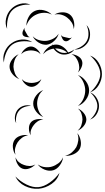

<svg xmlns="http://www.w3.org/2000/svg" viewBox="-59 -840 649 1185"><path d="M-35 -454Q-44 -487 -30 -520.5Q-16 -554 12 -573Q39 -593 75 -596Q111 -599 140 -580Q107 -588 73 -584.5Q39 -581 17 -565Q-5 -549 -19 -518.5Q-33 -488 -35 -454ZM207 -505Q216 -529 239 -547Q262 -565 287 -565Q312 -565 335 -547Q358 -529 366 -505Q350 -524 328.5 -532.5Q307 -541 287 -541Q267 -541 245 -532.5Q223 -524 207 -505ZM72 -505Q78 -523 95.5 -538Q113 -553 132 -553Q150 -553 167.5 -538Q185 -523 191 -505Q179 -519 163 -524Q147 -529 132 -529Q117 -529 100.5 -524Q84 -519 72 -505ZM382 -505Q401 -505 421 -494Q441 -483 447 -465Q453 -447 444.5 -426Q436 -405 422 -393Q431 -409 430 -426Q429 -443 424 -457Q419 -471 409.5 -484.5Q400 -498 382 -505ZM60 -352Q37 -360 19 -381.5Q1 -403 0 -427Q-1 -451 16.5 -473.5Q34 -496 56 -505Q38 -489 31 -468Q24 -447 24 -428Q25 -408 33 -387.5Q41 -367 60 -352ZM497 -497Q531 -485 550.5 -452Q570 -419 570 -383Q570 -348 550.5 -315Q531 -282 497 -270Q524 -293 542 -324Q560 -355 560 -383Q560 -412 542 -443Q524 -474 497 -497ZM422 -377Q450 -367 470.5 -339.5Q491 -312 491 -282Q491 -251 470.5 -223.5Q450 -196 422 -186Q445 -205 456 -231Q467 -257 467 -282Q467 -306 456 -332Q445 -358 422 -377ZM196 -352Q190 -334 172.5 -319Q155 -304 136 -304Q117 -304 99.5 -319Q82 -334 76 -352Q88 -338 104.5 -333Q121 -328 136 -328Q151 -328 167.5 -333Q184 -338 196 -352ZM208 -118Q183 -127 164.5 -151Q146 -175 146 -201Q146 -227 164.5 -251Q183 -275 208 -284Q188 -268 179 -245Q170 -222 170 -201Q170 -180 179 -157.5Q188 -135 208 -118ZM497 -270Q522 -260 537 -236Q552 -212 552 -186Q552 -159 537 -135Q522 -111 497 -102Q517 -119 529.5 -142Q542 -165 542 -186Q542 -207 529.5 -230Q517 -253 497 -270ZM41 -80Q30 -99 33.5 -123Q37 -147 51 -164Q66 -181 89 -187.5Q112 -194 133 -186Q111 -187 90.5 -179Q70 -171 59 -157Q47 -144 42 -123Q37 -102 41 -80ZM422 -170Q442 -162 458 -142.5Q474 -123 474 -101Q473 -80 456.5 -60.5Q440 -41 420 -34Q437 -48 443 -66.5Q449 -85 450 -102Q450 -119 444 -137.5Q438 -156 422 -170ZM131 -5Q120 -22 119.5 -45.5Q119 -69 131 -84Q143 -99 166.5 -103.5Q190 -108 208 -102Q188 -101 173.5 -91Q159 -81 150 -69Q140 -57 133.5 -40.5Q127 -24 131 -5ZM418 -18Q434 0 439 28.5Q444 57 433 79Q421 101 394 112.5Q367 124 343 121Q367 116 384.5 100.5Q402 85 412 68Q421 50 424 27.5Q427 5 418 -18ZM37 115Q23 97 20.5 70.5Q18 44 30 25Q42 6 67.5 -2Q93 -10 115 -5Q93 -2 76.5 10.5Q60 23 50 38Q40 53 35 73Q30 93 37 115ZM330 131Q328 156 310.5 180Q293 204 269 211Q244 218 216.5 207Q189 196 174 175Q195 189 219 191.5Q243 194 262 188Q282 182 301 168Q320 154 330 131ZM159 175Q145 191 122.5 199.5Q100 208 80 201Q61 194 49 172.5Q37 151 37 131Q44 150 58.5 161.5Q73 173 89 178Q104 184 122.5 184.5Q141 185 159 175ZM308 227Q297 269 259.5 295Q222 321 179 325Q136 328 95 308Q54 288 36 249Q66 280 105 299Q144 318 178 315Q212 312 247.5 287Q283 262 308 227ZM-15 -662Q-29 -691 -21.5 -725.5Q-14 -760 9 -783Q31 -807 65 -816Q99 -825 129 -811Q97 -814 65.5 -804.5Q34 -795 16 -776Q-2 -758 -10 -726Q-18 -694 -15 -662ZM104 -681Q103 -708 117.5 -735Q132 -762 157 -773Q182 -784 212 -776.5Q242 -769 261 -750Q237 -762 211.5 -761Q186 -760 167 -751Q147 -743 129.5 -725Q112 -707 104 -681ZM277 -750Q297 -763 324.5 -764Q352 -765 371 -751Q390 -737 396.5 -710Q403 -683 396 -660Q395 -684 383 -702Q371 -720 356 -731Q341 -743 320.5 -749Q300 -755 277 -750ZM475 -685Q494 -666 496.5 -637.5Q499 -609 487 -585Q475 -562 450.5 -547Q426 -532 400 -535Q426 -541 447.5 -556Q469 -571 478 -590Q488 -609 487 -635Q486 -661 475 -685ZM126 -611Q116 -609 101.5 -612Q87 -615 82 -624Q77 -634 82 -647.5Q87 -661 94 -669Q90 -659 94.5 -651Q99 -643 103 -636Q107 -629 111.5 -621Q116 -613 126 -611ZM303 -632Q297 -608 275.5 -587.5Q254 -567 229 -564Q204 -562 179 -577.5Q154 -593 143 -616Q161 -598 183.5 -592Q206 -586 227 -588Q247 -590 268 -600.5Q289 -611 303 -632ZM385 -610Q379 -601 366.5 -592Q354 -583 343 -586Q333 -588 326 -601.5Q319 -615 317 -626Q322 -616 331 -613.5Q340 -611 349 -609Q357 -607 366.5 -605Q376 -603 385 -610ZM400 -535Q388 -516 365 -508Q342 -500 320 -505Q298 -511 281 -528.5Q264 -546 262 -569Q272 -548 288.5 -533.5Q305 -519 322 -515Q340 -511 361 -516.5Q382 -522 400 -535Z"/></svg>

Font: Rubik Puddles
Style: Regular
Weight: 400
Designer: Hubert and Fischer, NaN
Foundry: Hubert and Fischer, NaN
Version: Version 2.200